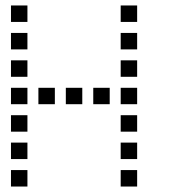

<svg xmlns="http://www.w3.org/2000/svg" viewBox="-20 -700 640 700"><path d="M21 -680Q20 -680 20 -680Q20 -680 20 -679V-621Q20 -620 20 -620Q20 -620 21 -620H79Q80 -620 80 -620Q80 -620 80 -621V-679Q80 -680 80 -680Q80 -680 79 -680ZM421 -680Q420 -680 420 -680Q420 -680 420 -679V-621Q420 -620 420 -620Q420 -620 421 -620H479Q480 -620 480 -620Q480 -620 480 -621V-679Q480 -680 480 -680Q480 -680 479 -680ZM21 -580Q20 -580 20 -580Q20 -580 20 -579V-521Q20 -520 20 -520Q20 -520 21 -520H79Q80 -520 80 -520Q80 -520 80 -521V-579Q80 -580 80 -580Q80 -580 79 -580ZM421 -580Q420 -580 420 -580Q420 -580 420 -579V-521Q420 -520 420 -520Q420 -520 421 -520H479Q480 -520 480 -520Q480 -520 480 -521V-579Q480 -580 480 -580Q480 -580 479 -580ZM21 -480Q20 -480 20 -480Q20 -480 20 -479V-421Q20 -420 20 -420Q20 -420 21 -420H79Q80 -420 80 -420Q80 -420 80 -421V-479Q80 -480 80 -480Q80 -480 79 -480ZM421 -480Q420 -480 420 -480Q420 -480 420 -479V-421Q420 -420 420 -420Q420 -420 421 -420H479Q480 -420 480 -420Q480 -420 480 -421V-479Q480 -480 480 -480Q480 -480 479 -480ZM21 -380Q20 -380 20 -380Q20 -380 20 -379V-321Q20 -320 20 -320Q20 -320 21 -320H79Q80 -320 80 -320Q80 -320 80 -321V-379Q80 -380 80 -380Q80 -380 79 -380ZM121 -380Q120 -380 120 -380Q120 -380 120 -379V-321Q120 -320 120 -320Q120 -320 121 -320H179Q180 -320 180 -320Q180 -320 180 -321V-379Q180 -380 180 -380Q180 -380 179 -380ZM221 -380Q220 -380 220 -380Q220 -380 220 -379V-321Q220 -320 220 -320Q220 -320 221 -320H279Q280 -320 280 -320Q280 -320 280 -321V-379Q280 -380 280 -380Q280 -380 279 -380ZM321 -380Q320 -380 320 -380Q320 -380 320 -379V-321Q320 -320 320 -320Q320 -320 321 -320H379Q380 -320 380 -320Q380 -320 380 -321V-379Q380 -380 380 -380Q380 -380 379 -380ZM421 -380Q420 -380 420 -380Q420 -380 420 -379V-321Q420 -320 420 -320Q420 -320 421 -320H479Q480 -320 480 -320Q480 -320 480 -321V-379Q480 -380 480 -380Q480 -380 479 -380ZM21 -280Q20 -280 20 -280Q20 -280 20 -279V-221Q20 -220 20 -220Q20 -220 21 -220H79Q80 -220 80 -220Q80 -220 80 -221V-279Q80 -280 80 -280Q80 -280 79 -280ZM421 -280Q420 -280 420 -280Q420 -280 420 -279V-221Q420 -220 420 -220Q420 -220 421 -220H479Q480 -220 480 -220Q480 -220 480 -221V-279Q480 -280 480 -280Q480 -280 479 -280ZM21 -180Q20 -180 20 -180Q20 -180 20 -179V-121Q20 -120 20 -120Q20 -120 21 -120H79Q80 -120 80 -120Q80 -120 80 -121V-179Q80 -180 80 -180Q80 -180 79 -180ZM421 -180Q420 -180 420 -180Q420 -180 420 -179V-121Q420 -120 420 -120Q420 -120 421 -120H479Q480 -120 480 -120Q480 -120 480 -121V-179Q480 -180 480 -180Q480 -180 479 -180ZM21 -80Q20 -80 20 -80Q20 -80 20 -79V-21Q20 -20 20 -20Q20 -20 21 -20H79Q80 -20 80 -20Q80 -20 80 -21V-79Q80 -80 80 -80Q80 -80 79 -80ZM421 -80Q420 -80 420 -80Q420 -80 420 -79V-21Q420 -20 420 -20Q420 -20 421 -20H479Q480 -20 480 -20Q480 -20 480 -21V-79Q480 -80 480 -80Q480 -80 479 -80Z"/></svg>

Font: Doto Black Medium
Style: Regular
Weight: 500
Monospace: yes
Version: Version 1.000